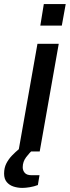

<svg xmlns="http://www.w3.org/2000/svg" viewBox="-69 -740 341 938"><path d="M21 0 114 -526H218L125 0ZM128 -615 145 -720H252L233 -615ZM40 178Q18 178 -2.5 171.5Q-23 165 -36 149.5Q-49 134 -49 108Q-49 80 -38 58.5Q-27 37 -10 19.5Q7 2 24 -12H93L92 -8Q76 5 59 27.5Q42 50 42 77Q42 93 52 104.5Q62 116 85 116H124L116 164Q98 171 77 174.5Q56 178 40 178Z"/></svg>

Font: Archivo SemiBold Medium
Style: Italic
Weight: 500
Italic angle: -10°
Version: Version 2.001